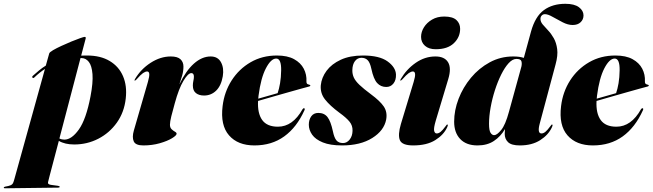

<svg xmlns="http://www.w3.org/2000/svg" viewBox="-128 -755 3433 1010"><path d="M52 -347Q47.5 -342.5 43 -346.5Q39 -350.5 45 -356.5Q61 -371 77.8 -384.8Q94.5 -398.5 113 -410L131 -474Q133 -480.5 151 -491Q169 -501.5 195 -513.5Q221 -525.5 247.5 -536.5Q274 -547.5 293.5 -554.2Q313 -561 317.5 -561Q325 -561 322.5 -551.5L299 -462.5Q314 -463 329.5 -463Q401 -463 449.2 -434Q497.5 -405 519.2 -354.2Q541 -303.5 533.5 -237Q525.5 -164.5 486.8 -110Q448 -55.5 389.2 -25.2Q330.5 5 262.5 5Q213 5 181.5 -14L133 170Q127 192.5 124.5 203.8Q122 215 140.5 217.5L177 222.5Q186 224 186 227.5Q186 232 178 232L-102 235.5Q-108 235.5 -108 232Q-108 228.5 -101.5 227Q-81 223.5 -72 219.5Q-63 215.5 -59.2 207.5Q-55.5 199.5 -51.5 184L108.5 -392.5Q79 -373 52 -347ZM300.5 -449.5Q298 -449.5 295.5 -449.5L184.5 -26.5Q196.5 -20.5 210.5 -20.5Q249 -20.5 287 -74Q325 -127.5 348 -247.5Q362 -320.5 358.5 -365Q355 -409.5 339.2 -429.5Q323.5 -449.5 300.5 -449.5Z M581 -331Q577.5 -331 582 -339Q612.5 -391 664.2 -424.5Q716 -458 770.5 -458Q806 -458 821.5 -443.2Q837 -428.5 837 -405Q837 -381.5 830.5 -358.5Q824 -335.5 815.5 -311Q850 -383 892.2 -420.5Q934.5 -458 980 -458Q1018 -458 1034.5 -427.5Q1051 -397 1044 -354Q1035.5 -304 1009 -278.2Q982.5 -252.5 945.5 -252.5Q919 -252.5 902.8 -265.2Q886.5 -278 886.5 -305Q886.5 -317.5 889.2 -329.5Q892 -341.5 892 -351.5Q892 -370.5 878.5 -370.5Q861.5 -370.5 837 -329.8Q812.5 -289 791.5 -212Q780.5 -172.5 773.2 -143.5Q766 -114.5 766 -99Q766 -83.5 774.8 -75.2Q783.5 -67 792.2 -62.2Q801 -57.5 801 -51.5Q801 -42.5 776.8 -27.8Q752.5 -13 712.5 -1.5Q672.5 10 626 10Q585 10 575.5 -11.5Q566 -33 576 -68L650 -324Q658.5 -353.5 657.2 -366.2Q656 -379 646 -379Q636.5 -379 624.2 -370.5Q612 -362 590 -337Q584.5 -331 581 -331Z M1473.5 -175Q1433 -85 1367.2 -37.5Q1301.5 10 1210.5 10Q1123 10 1076.8 -43Q1030.5 -96 1043 -197Q1052 -271.5 1090.5 -331.8Q1129 -392 1190.2 -427.5Q1251.5 -463 1328.5 -463Q1384 -463 1419 -443.8Q1454 -424.5 1470 -393.5Q1486 -362.5 1484 -327Q1483.5 -320.5 1486.2 -316Q1489 -311.5 1498.5 -309.5Q1504.5 -308.5 1504.5 -305Q1504.5 -302 1498.5 -300Q1488.5 -297.5 1459.5 -289.5Q1430.5 -281.5 1390.8 -270.2Q1351 -259 1308.5 -246.8Q1266 -234.5 1229.5 -224Q1226 -159 1251.2 -123.8Q1276.5 -88.5 1334 -88.5Q1412 -88.5 1463.5 -180.5Q1468 -187 1472 -185.5Q1477.5 -184 1473.5 -175ZM1232 -251.5Q1231 -243.5 1230.5 -236Q1257 -243.5 1284 -251.2Q1311 -259 1332.5 -265Q1340 -286.5 1345.2 -317Q1350.5 -347.5 1351 -385Q1352 -447 1325 -447Q1297.5 -447 1270.8 -395.8Q1244 -344.5 1232 -251.5Z M1676.5 -2.5Q1697 -2.5 1711.5 -21Q1726 -39.5 1726.5 -67Q1727.5 -94.5 1710.5 -115.2Q1693.5 -136 1657.5 -162Q1607.5 -199 1581.8 -231.8Q1556 -264.5 1559.5 -306.5Q1563.5 -347 1590 -382.8Q1616.5 -418.5 1664.8 -440.8Q1713 -463 1781.5 -463Q1868 -463 1910.8 -432Q1953.5 -401 1955 -363Q1956 -333.5 1941.5 -315.5Q1927 -297.5 1904 -297.5Q1875 -297.5 1856 -318.2Q1837 -339 1825.5 -393Q1818.5 -426 1806 -438.5Q1793.5 -451 1773.5 -451Q1752.5 -451 1739.2 -433.5Q1726 -416 1725.5 -386Q1725 -365.5 1733.2 -347.2Q1741.5 -329 1763 -308.5Q1784.5 -288 1823.5 -259Q1871 -224 1890.8 -194.8Q1910.5 -165.5 1903.5 -126.5Q1892.5 -68 1830.2 -29Q1768 10 1671.5 10Q1609 10 1570.2 -5.8Q1531.5 -21.5 1514 -46.5Q1496.5 -71.5 1496.5 -99Q1496.5 -125 1509.2 -143Q1522 -161 1546.5 -161Q1578 -161 1595 -138.8Q1612 -116.5 1623 -65Q1630 -30.5 1641.8 -16.5Q1653.5 -2.5 1676.5 -2.5Z M2164 -496Q2128 -496 2107.5 -514.2Q2087 -532.5 2087 -561Q2087 -587 2102.2 -611.5Q2117.5 -636 2144.8 -652Q2172 -668 2208.5 -668Q2253 -668 2272.8 -649.8Q2292.5 -631.5 2292.5 -603.5Q2292.5 -559.5 2259.5 -527.8Q2226.5 -496 2164 -496ZM2164.5 -121Q2152.5 -80.5 2155.8 -66.8Q2159 -53 2169.5 -53Q2179.5 -53 2190 -61.5Q2200.5 -70 2216 -91Q2220.5 -97 2221.8 -98.5Q2223 -100 2225 -100Q2231 -100 2224 -85Q2206 -45.5 2161.5 -17.8Q2117 10 2045.5 10Q1987 10 1975.5 -17.8Q1964 -45.5 1981 -103L2048 -324Q2057 -353.5 2055.5 -366.2Q2054 -379 2044 -379Q2034.5 -379 2022.2 -370.5Q2010 -362 1988 -337Q1982 -331 1979 -331Q1975.5 -331 1980 -339Q2010.5 -391 2058.8 -424.5Q2107 -458 2162.5 -458Q2210.5 -458 2229 -427.5Q2247.5 -397 2230 -339Z M2775 -85Q2757 -45.5 2713.8 -17.8Q2670.5 10 2606.5 10Q2562.5 10 2544.8 -7Q2527 -24 2527 -51Q2527 -63 2528.5 -76Q2505.5 -37 2470.2 -13.5Q2435 10 2384 10Q2325 10 2293 -23.5Q2261 -57 2261 -115Q2261 -174.5 2284.2 -235Q2307.5 -295.5 2349.5 -346Q2391.5 -396.5 2448.2 -427.2Q2505 -458 2571.5 -458Q2605.5 -458 2627.5 -450.5L2665.5 -589.5Q2687.5 -668.5 2733 -701.8Q2778.5 -735 2846 -735Q2893.5 -735 2917.5 -717Q2941.5 -699 2941.5 -674Q2941.5 -652.5 2926.2 -638Q2911 -623.5 2884.5 -623.5Q2859.5 -623.5 2831.8 -637.8Q2804 -652 2779.2 -666.2Q2754.5 -680.5 2738.5 -680.5Q2728.5 -680.5 2721.8 -673.5Q2715 -666.5 2715 -655.5Q2715 -640.5 2727 -626.2Q2739 -612 2755.2 -595Q2771.5 -578 2785 -554.2Q2798.5 -530.5 2803 -497Q2807.5 -463.5 2794.5 -416L2711 -104Q2697.5 -53 2720.5 -53Q2730.5 -53 2741 -61.5Q2751.5 -70 2767 -91Q2771.5 -97 2772.8 -98.5Q2774 -100 2776 -100Q2782 -100 2775 -85ZM2444.5 -104Q2444.5 -69 2452.5 -56.5Q2460.5 -44 2471.5 -44Q2486 -44 2508.2 -70.8Q2530.5 -97.5 2549.5 -167.5L2615 -405.5Q2618.5 -422.5 2614.5 -433.8Q2610.5 -445 2588.5 -445Q2568 -445 2547.5 -422.5Q2527 -400 2508.5 -362.8Q2490 -325.5 2475.5 -280.5Q2461 -235.5 2452.8 -189.5Q2444.5 -143.5 2444.5 -104Z M3254 -175Q3213.5 -85 3147.8 -37.5Q3082 10 2991 10Q2903.5 10 2857.2 -43Q2811 -96 2823.5 -197Q2832.5 -271.5 2871 -331.8Q2909.5 -392 2970.8 -427.5Q3032 -463 3109 -463Q3164.5 -463 3199.5 -443.8Q3234.5 -424.5 3250.5 -393.5Q3266.5 -362.5 3264.5 -327Q3264 -320.5 3266.8 -316Q3269.5 -311.5 3279 -309.5Q3285 -308.5 3285 -305Q3285 -302 3279 -300Q3269 -297.5 3240 -289.5Q3211 -281.5 3171.2 -270.2Q3131.5 -259 3089 -246.8Q3046.5 -234.5 3010 -224Q3006.5 -159 3031.8 -123.8Q3057 -88.5 3114.5 -88.5Q3192.5 -88.5 3244 -180.5Q3248.5 -187 3252.5 -185.5Q3258 -184 3254 -175ZM3012.5 -251.5Q3011.5 -243.5 3011 -236Q3037.5 -243.5 3064.5 -251.2Q3091.5 -259 3113 -265Q3120.5 -286.5 3125.8 -317Q3131 -347.5 3131.5 -385Q3132.5 -447 3105.5 -447Q3078 -447 3051.2 -395.8Q3024.5 -344.5 3012.5 -251.5Z"/></svg>

Font: Fraunces 144pt S000 Black
Style: Italic
Weight: 900
Italic angle: -16°
Version: Version 1.000; ttfautohint (v1.8.3)